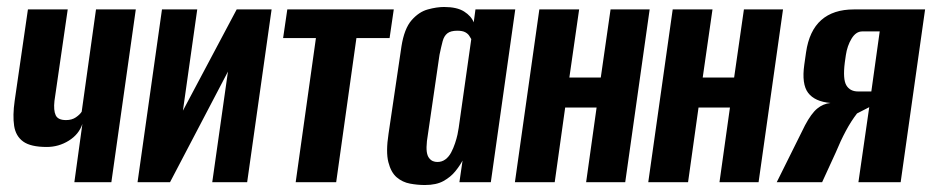

<svg xmlns="http://www.w3.org/2000/svg" viewBox="-20 -522 2670 550"><path d="M193 0 216 -167Q206 -137 177 -119Q148 -101 114 -101Q68 -101 46.5 -116.5Q25 -132 20.5 -161.5Q16 -191 22 -233L60 -495H174L136 -233Q133 -206 139.5 -192Q146 -178 169 -178Q186 -178 197.5 -186Q209 -194 214 -202L255 -495H369L299 0Z M374 0 444 -495H545L504 -205L658 -495H758L688 0H588L633 -317Q591 -237 550 -158.5Q509 -80 467 0Z M827 0 885 -413H791L803 -495H1108L1096 -413H1001L943 0Z M1197 8Q1176 8 1154.5 4Q1133 0 1116.5 -14Q1100 -28 1092.5 -57.5Q1085 -87 1093 -139L1130 -389Q1138 -440 1159 -464Q1180 -488 1205.5 -495Q1231 -502 1252 -502Q1289 -502 1309.5 -489Q1330 -476 1337 -458L1342 -495H1456L1386 0H1296L1305 -62Q1297 -47 1284 -31Q1271 -15 1250.5 -3.5Q1230 8 1197 8ZM1233 -58Q1246 -58 1256 -65.5Q1266 -73 1272.5 -85.5Q1279 -98 1283.5 -111.5Q1288 -125 1290.5 -136.5Q1293 -148 1294 -156L1330 -410Q1328 -413 1324.5 -419Q1321 -425 1313 -429.5Q1305 -434 1290 -434Q1271 -434 1261.5 -426.5Q1252 -419 1248 -404Q1244 -389 1239 -365L1203 -118Q1201 -99 1202.5 -87.5Q1204 -76 1209 -69.5Q1214 -63 1220 -60.5Q1226 -58 1233 -58Z M1455 0 1525 -495H1639L1611 -300H1701L1729 -495H1841L1771 0H1659L1689 -214H1599L1569 0Z M1837 0 1907 -495H2021L1993 -300H2083L2111 -495H2223L2153 0H2041L2071 -214H1981L1951 0Z M2205 0 2286 -163Q2304 -197 2321 -211Q2338 -225 2359 -227Q2314 -231 2295 -256Q2276 -281 2284 -337L2289 -372Q2298 -434 2332.5 -464.5Q2367 -495 2426 -495H2630L2560 0H2439L2470 -215L2435 -197Q2418 -175 2403 -147Q2388 -119 2374 -85L2335 0ZM2438 -260H2476L2500 -432H2450Q2432 -432 2419.5 -411.5Q2407 -391 2403 -364L2400 -343Q2394 -295 2404.5 -277.5Q2415 -260 2438 -260Z"/></svg>

Font: Alumni Sans
Style: Bold Italic
Weight: 700
Italic angle: -8°
Designer: Robert E. Leuschke
Foundry: Robert E. Leuschke
Version: Version 1.016